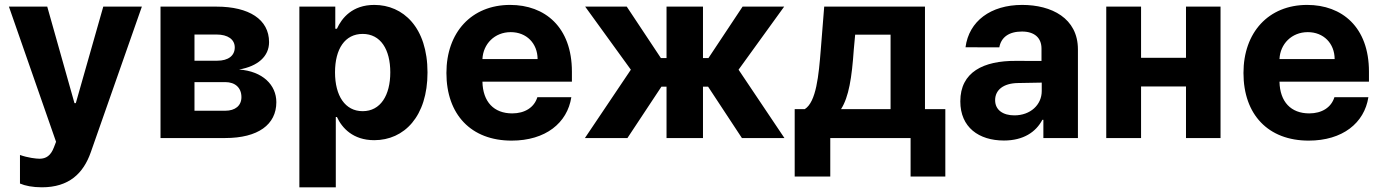

<svg xmlns="http://www.w3.org/2000/svg" viewBox="-20 -573 5741 797"><path d="M153.8 204.5C266.3 204.5 326 147 356.9 58.9L568.9 -545.5H408.7L294.7 -144.9H289.1L176.1 -545.5H17L212.7 15.6L203.8 38.7C190.7 73.2 171.2 85.6 144.9 85.9C130 85.9 95.9 82 62.9 70.3V188.9C84.5 198.2 115.4 204.5 153.8 204.5Z M646.3 0H914.8C1051.1 0 1127.1 -55.8 1127.1 -148.8C1127.1 -220.5 1070.3 -277.3 972.3 -284.4C1050.4 -297.9 1096.9 -339.1 1096.9 -398.1C1096.9 -492.5 1013.5 -545.5 878.9 -545.5H646.3ZM787.3 -113.3V-232.2H914.8C956.7 -232.2 982.2 -208.5 982.2 -169.7C982.2 -134.6 956.7 -113.3 914.8 -113.3ZM787.3 -321V-429.7H878.9C925.8 -429.7 954.5 -409.4 954.5 -376.1C954.5 -341.6 927.2 -321 882.1 -321Z M1222.7 204.5H1373.9V-87.4H1378.6C1399.5 -41.9 1445.3 8.9 1533.4 8.9C1657.7 8.9 1754.6 -89.5 1754.6 -272C1754.6 -459.5 1653.4 -552.6 1533.7 -552.6C1442.5 -552.6 1398.8 -498.2 1378.6 -453.8H1371.8V-545.5H1222.7ZM1370.7 -272.7C1370.7 -370 1411.9 -432.2 1485.4 -432.2C1560.4 -432.2 1600.1 -367.2 1600.1 -272.7C1600.1 -177.6 1559.7 -111.5 1485.4 -111.5C1412.6 -111.5 1370.7 -175.4 1370.7 -272.7Z M2103.7 10.7C2244.7 10.7 2334.9 -62.5 2351.6 -169.4H2210.6C2197.4 -126.8 2158.4 -102.3 2106.2 -102.3C2030.2 -102.3 1984.4 -150.2 1982.6 -234H2354V-275.6C2354 -460.9 2241.8 -552.6 2097.7 -552.6C1937.1 -552.6 1833.1 -438.6 1833.1 -270.2C1833.1 -97.3 1935.7 10.7 2103.7 10.7ZM1982.6 -327.8C1985.4 -390.3 2033 -439.6 2100.1 -439.6C2165.8 -439.6 2211.3 -392.8 2211.6 -327.8Z M2408 0H2584.5L2725.5 -213.1H2746.8V0H2898.1V-213.1H2919.4L3059.7 0H3236.2L3045.8 -283.7L3235.1 -545.5H3062.5L2920.8 -332H2898.1V-545.5H2746.8V-332H2723.4L2581.7 -545.5H2409.1L2598.7 -283.7Z M3278.8 159.8H3426.5V0H3759.9V159.8H3904.1V-120H3819.6V-545.5H3401.3L3387.1 -367.2C3378.6 -259.9 3368.3 -150.2 3320.7 -120H3278.8ZM3471.2 -120C3503.6 -170.8 3516 -250.7 3524.1 -367.2L3529.8 -429H3676.8V-120Z M4147.4 10.3C4228 10.3 4280.2 -24.9 4306.8 -75.6H4311.1V0H4454.5V-367.9C4454.5 -497.9 4344.5 -552.6 4223 -552.6C4092.3 -552.6 4002.1 -485.1 3987.9 -376.8L4128.2 -376.4C4135.7 -418.3 4168 -442.1 4222.3 -442.1C4273.8 -442.1 4303.3 -416.2 4303.3 -371.4V-320L4196.7 -320.3C4062.5 -321 3966.3 -274.1 3966.3 -152.3C3966.3 -44.4 4043.3 10.3 4147.4 10.3ZM4110.8 -157.3C4110.8 -199.9 4145.6 -227.3 4204.9 -228.3L4304.3 -230.1V-195C4304.3 -137.8 4257.1 -94.1 4190.7 -94.1C4144.2 -94.1 4110.8 -115.8 4110.8 -157.3Z M4716.6 -545.5H4572.1V0H4716.6V-214.1H4903.1V0H5046.5V-545.5H4903.1V-333.1H4716.6Z M5412.3 10.7C5553.3 10.7 5643.5 -62.5 5660.2 -169.4H5519.2C5506 -126.8 5467 -102.3 5414.8 -102.3C5338.8 -102.3 5293 -150.2 5291.2 -234H5662.6V-275.6C5662.6 -460.9 5550.4 -552.6 5406.2 -552.6C5245.7 -552.6 5141.7 -438.6 5141.7 -270.2C5141.7 -97.3 5244.3 10.7 5412.3 10.7ZM5291.2 -327.8C5294 -390.3 5341.6 -439.6 5408.7 -439.6C5474.4 -439.6 5519.9 -392.8 5520.2 -327.8Z"/></svg>

Font: Magic Ui Pro
Style: Bold
Weight: 700
Designer: Stefan Endress, Andreas Faust
Version: Version 1.000;FEAKit 1.0